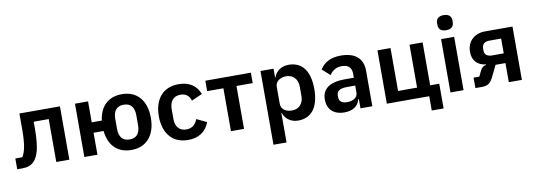

<svg xmlns="http://www.w3.org/2000/svg" viewBox="-67 -1198 5161 1851"><g transform="rotate(-10 2513.5 -273.0)"><path d="M13 -102H81C94 -122 106 -149 114 -190C122 -230 127 -286 127 -362V-522H524V0H396V-420H249V-356C249 -261 242 -193 230 -142C217 -91 198 -58 177 -37C146 -6 110 4 54 4H13Z M1131 12C995 12 912 -72 897 -215H799V0H671V-522H799V-317H898C915 -454 998 -534 1131 -534C1280 -534 1368 -431 1368 -262C1368 -177 1346 -109 1306 -62C1265 -14 1206 12 1131 12ZM1131 -91C1198 -91 1234 -132 1234 -212V-310C1234 -390 1198 -431 1131 -431C1064 -431 1028 -390 1028 -310V-212C1028 -132 1064 -91 1131 -91Z M1687 12C1610 12 1549 -14 1509 -62C1468 -110 1446 -178 1446 -262C1446 -346 1468 -413 1509 -461C1549 -508 1610 -534 1687 -534C1792 -534 1861 -485 1892 -402L1787 -355C1775 -399 1743 -431 1687 -431C1615 -431 1580 -381 1580 -308V-213C1580 -140 1615 -91 1687 -91C1748 -91 1778 -126 1797 -173L1895 -126C1860 -34 1788 12 1687 12Z M2106 -420H1947V-522H2393V-420H2234V0H2106Z M2487 -522H2615V-436H2619C2638 -496 2694 -534 2763 -534C2896 -534 2968 -437 2968 -262C2968 -86 2896 12 2763 12C2694 12 2639 -27 2619 -87H2615V200H2487ZM2722 -94C2789 -94 2834 -141 2834 -216V-306C2834 -381 2789 -429 2722 -429C2661 -429 2615 -396 2615 -345V-179C2615 -124 2661 -94 2722 -94Z M3274 -534C3169 -534 3109 -494 3070 -434L3146 -366C3171 -402 3205 -432 3265 -432C3333 -432 3362 -399 3362 -340V-302H3273C3130 -302 3050 -250 3050 -142C3050 -49 3109 12 3216 12C3295 12 3351 -22 3368 -90H3374V0H3490V-348C3490 -468 3415 -534 3274 -534ZM3362 -156C3362 -107 3316 -81 3259 -81C3208 -81 3180 -101 3180 -144V-161C3180 -204 3213 -225 3280 -225H3362V-156Z M4047 0H3632V-522H3760V-102H3946V-522H4074V-102H4163V140H4047Z M4319 -598C4266 -598 4244 -625 4244 -662V-682C4244 -719 4266 -746 4319 -746C4371 -746 4394 -719 4394 -682V-662C4394 -625 4371 -598 4319 -598ZM4255 -522H4383V0H4255Z M4499 -102H4555L4582 -157C4595 -184 4614 -199 4639 -202V-207C4559 -216 4508 -264 4508 -352C4508 -405 4527 -448 4559 -477C4590 -506 4634 -522 4685 -522H4954V0H4826V-187H4729L4674 -74C4647 -18 4616 0 4565 0H4499ZM4826 -282V-427H4711C4666 -427 4638 -406 4638 -363V-342C4638 -303 4666 -282 4711 -282Z"/></g></svg>

Font: Plexus Sans SemiBold
Style: Regular
Weight: 600
Version: Version 2.001;PS 002.001;hotconv 1.0.70;makeotf.lib2.5.58329